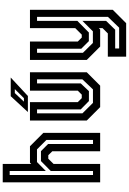

<svg xmlns="http://www.w3.org/2000/svg" viewBox="223 -1014 990 1477"><g transform="rotate(-90 718.5 -275.0)"><path d="M55 0V-749.5H196.5V-530.5L206 -540H332.5L435.5 -437V0H294V-368L263.5 -399H236.5L196.5 -358.5V0ZM111.5 -55H142V-380L218.5 -455.5H294.5L350 -400.5V-55H381V-413.5L308.5 -486H211L142 -418V-696H111.5Z M633.5 0 530.5 -103V-540H672V-172L702.5 -141.5H729.5L760 -172V-540H901.5V-103L798.5 0ZM666 -55.5H770L847 -136.5V-485.5H816V-149.5L756.5 -86.5H680L616 -149.5V-485.5H585.5V-136.5ZM595.5 -556 717.5 -688H861L719 -556ZM675.5 -586.5H702.5L772 -656.5H741.5Z M1099.5 0 996.5 -103V-540H1138V-172L1168.5 -141.5H1191L1241 -191.5V-540H1382V97L1279 200H1021.5V59H1200.5L1241 18.5V-10L1231 0ZM1084.5 146H1244.5L1327.5 60V-485.5H1297V-175.5L1207.5 -87H1141L1082.5 -145.5V-485.5H1051.5V-132.5L1127 -56H1216.5L1297 -136.5V45.5L1229 115.5H1084.5Z"/></g></svg>

Font: Tourney Condensed SemiBold
Style: Regular
Weight: 600
Width: 3
Designer: Tyler Finck
Foundry: Etcetera Type Co
Version: Version 1.010; ttfautohint (v1.8.3)